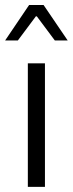

<svg xmlns="http://www.w3.org/2000/svg" viewBox="-23 -731 285 751"><path d="M85.9 0V-483.4H152.8V0ZM-2.9 -572.8 90.8 -711.4H147.5L241.7 -572.8H191.4L121.1 -667H117.2L46.9 -572.8Z"/></svg>

Font: Varta Light Light
Style: Regular
Weight: 300
Version: Version 1.004